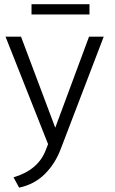

<svg xmlns="http://www.w3.org/2000/svg" viewBox="-20 -673 540 901"><path d="M69.8 207.5 43.5 159.2Q160.2 124.5 195.3 29.8L205.6 3.4L5.9 -501H78.6L239.3 -73.7L397.9 -501H466.8L265.1 25.9Q239.3 94.7 190.9 143.1Q142.6 191.9 69.8 207.5ZM127.9 -605V-653.3H399.9V-605Z"/></svg>

Font: Ride Light
Style: Regular
Weight: 300
Version: Version 3.000